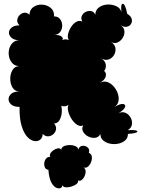

<svg xmlns="http://www.w3.org/2000/svg" viewBox="-20 -749 758 1031"><path d="M85 -175Q55 -175 40.5 -187.5Q26 -200 26 -216.5Q26 -233 40.5 -245.5Q55 -258 85 -258Q60 -258 47.5 -278.5Q35 -299 35 -326Q35 -353 47.5 -373.5Q60 -394 85 -394Q62 -394 48 -408Q34 -422 29 -443Q24 -464 29 -484.5Q34 -505 48 -519Q62 -533 85 -533Q57 -533 42.5 -545.5Q28 -558 28 -573.5Q28 -589 42.5 -601Q57 -613 85 -613Q71 -626 72.5 -641Q74 -656 84.5 -667Q95 -678 109.5 -680.5Q124 -683 138 -670Q140 -699 161 -712.5Q182 -726 208 -724Q234 -722 253 -706Q272 -690 270 -661Q292 -661 303 -646Q314 -631 314 -611.5Q314 -592 303 -577Q292 -562 270 -562Q300 -562 311 -552.5Q322 -543 314 -534Q334 -542 350 -533Q341 -546 345.5 -566Q350 -586 362 -604.5Q374 -623 390 -632Q406 -641 422 -633Q413 -650 419.5 -664Q426 -678 440 -685Q454 -692 469 -689.5Q484 -687 492 -670Q492 -695 511 -709Q530 -723 555.5 -724.5Q581 -726 603 -716.5Q625 -707 632 -685Q627 -730 640 -728.5Q653 -727 663 -675Q683 -663 687 -648Q691 -633 684 -621Q677 -609 661.5 -605.5Q646 -602 626 -614Q646 -602 648 -583Q650 -564 639.5 -546.5Q629 -529 611 -521Q593 -513 574 -525Q596 -512 599.5 -492Q603 -472 592.5 -454Q582 -436 562.5 -429.5Q543 -423 521 -437Q545 -423 548 -402.5Q551 -382 539 -368Q552 -359 548 -339.5Q544 -320 515 -303Q535 -315 554.5 -309Q574 -303 589.5 -286Q605 -269 612.5 -247Q620 -225 616 -205Q612 -185 592 -173Q625 -193 641 -190.5Q657 -188 651 -173Q645 -158 613 -139Q633 -151 651.5 -144Q670 -137 680.5 -119Q691 -101 688.5 -81.5Q686 -62 666 -50Q717 -53 717.5 -43Q718 -33 667 -30Q667 -8 652 5Q637 18 615 22.5Q593 27 571 22.5Q549 18 534 5Q519 -8 519 -30Q510 -11 491 -9Q472 -7 454 -16Q436 -25 426.5 -41.5Q417 -58 427 -76Q412 -68 395 -78.5Q378 -89 365 -109Q352 -129 346.5 -150.5Q341 -172 348 -186Q330 -173 309 -181Q314 -161 311 -139Q308 -117 298 -101.5Q288 -86 270 -86Q283 -72 281 -56Q279 -40 267 -29Q255 -18 239 -17Q223 -16 209 -30Q209 -10 196.5 0.5Q184 11 165 8.5Q146 6 127.5 -13Q109 -32 96.5 -71.5Q84 -111 85 -175ZM295 -525Q296 -525 297 -525Q298 -525 299 -526ZM240 163Q226 161 221 149.5Q216 138 218 124.5Q220 111 228.5 101.5Q237 92 250 94Q245 85 250.5 75Q256 65 268 57Q280 49 291.5 47.5Q303 46 309 55Q309 43 322.5 36.5Q336 30 354.5 30Q373 30 386.5 36.5Q400 43 400 55Q406 36 422 34Q438 32 450.5 42.5Q463 53 457 72Q471 77 473 91.5Q475 106 469 121.5Q463 137 452 146Q441 155 427 150Q438 155 439.5 167.5Q441 180 435.5 194Q430 208 420 216.5Q410 225 399 220Q402 230 391 239Q380 248 363 253Q346 258 332 256.5Q318 255 315 245Q315 257 304.5 261Q294 265 280 258Q266 251 254.5 228.5Q243 206 240 163Z"/></svg>

Font: Rubik Bubbles
Style: Regular
Weight: 400
Designer: Hubert and Fischer, NaN
Foundry: Hubert and Fischer, NaN
Version: Version 2.200